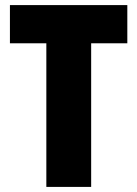

<svg xmlns="http://www.w3.org/2000/svg" viewBox="-20 -734 539 754"><path d="M338 0H162V-564H19V-714H480V-564H338Z"/></svg>

Font: Noto Sans Malayalam Condensed Black
Style: Regular
Weight: 900
Width: 3
Designer: Jelle Bosma - Monotype Design Team
Foundry: Monotype Imaging Inc.
Version: Version 2.104; ttfautohint (v1.8.4.7-5d5b)